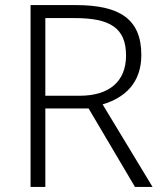

<svg xmlns="http://www.w3.org/2000/svg" viewBox="-20 -734 640 754"><path d="M278 -714H100V0H158V-308H328L510 0H579L383 -324C470 -350 535 -408 535 -518C535 -660 449 -714 278 -714ZM273 -663C410 -663 475 -626 475 -516C475 -414 409 -358 293 -358H158V-663Z"/></svg>

Font: Noto Sans Bengali Light
Style: Regular
Weight: 300
Designer: Jelle Bosma - Monotype Design Team
Foundry: Monotype Imaging Inc.
Version: Version 2.003